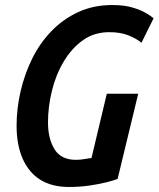

<svg xmlns="http://www.w3.org/2000/svg" viewBox="-20 -729 631 764"><path d="M254 15Q186 15 140 -14Q94 -43 70 -98Q46 -153 46 -229Q46 -297 62 -366Q78 -435 108.5 -496.5Q139 -558 185 -605.5Q231 -653 291.5 -681Q352 -709 427 -709Q474 -709 507.5 -699Q541 -689 562 -676.5Q583 -664 591 -656L543 -559Q522 -576 490.5 -588.5Q459 -601 415 -601Q355 -601 310 -569Q265 -537 233.5 -484Q202 -431 186.5 -367.5Q171 -304 171 -242Q171 -177 197 -135Q223 -93 282 -93Q300 -93 316 -96Q332 -99 344 -100L405 -356H530L448 -17Q433 -11 403 -3.5Q373 4 335 9.5Q297 15 254 15Z"/></svg>

Font: Ubuntu Sans Mono SemiBold
Style: Italic
Weight: 600
Italic angle: -13.5°
Monospace: yes
Designer: Dalton Maag Ltd
Foundry: Dalton Maag Ltd
Version: Version 1.006